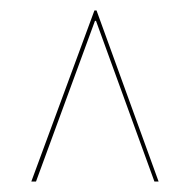

<svg xmlns="http://www.w3.org/2000/svg" viewBox="-20 -719 364 368"><path d="M276 -371 164 -679H162L49 -371H40L161 -699H165L284 -371Z"/></svg>

Font: Moniqa Thin Display
Style: Regular
Weight: 100
Designer: Rajesh Rajput
Foundry: Rajesh Rajput
Version: Version 1.000